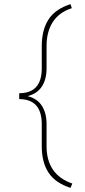

<svg xmlns="http://www.w3.org/2000/svg" viewBox="-20 -721 413 936"><path d="M183.6 -7.8V-115.2Q183.6 -237.8 73.7 -237.8V-266.6Q183.6 -266.6 183.6 -387.7V-496.6Q183.6 -575.2 216.6 -626.2Q249.5 -677.2 323.7 -700.7L330.1 -681.2Q268.1 -661.1 237.5 -613.8Q207 -566.4 207 -497.1V-388.2Q207 -334 183.8 -298.8Q160.6 -263.7 114.3 -252.4Q160.6 -241.2 183.8 -205.8Q207 -170.4 207 -115.7V-8.3Q207 130.4 332.5 173.8L323.7 194.8Q249.5 170.9 216.6 120.6Q183.6 70.3 183.6 -7.8Z"/></svg>

Font: Yantramanav Thin
Style: Regular
Weight: 250
Version: Version 1.001;PS 1.0;hotconv 1.0.72;makeotf.lib2.5.5900; ttf